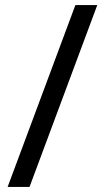

<svg xmlns="http://www.w3.org/2000/svg" viewBox="-20 -734 412 754"><path d="M362 -714 96 0H10L276 -714Z"/></svg>

Font: Noto Sans Vai
Style: Regular
Weight: 400
Designer: Monotype Design Team
Foundry: Monotype Imaging Inc.
Version: Version 2.001; ttfautohint (v1.8.4.7-5d5b)